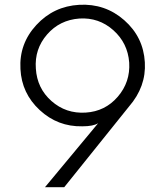

<svg xmlns="http://www.w3.org/2000/svg" viewBox="-20 -778 686 798"><path d="M582 -519Q588 -418 516 -335L247 0H167L388 -266Q368 -253 322 -253Q220 -251 145 -320.5Q70 -390 65 -491Q59 -596 131 -674Q203 -752 309 -758Q417 -764 496.5 -694Q576 -624 582 -519ZM336 -310Q417 -315 469.5 -376Q522 -437 517 -518Q511 -599 451 -652.5Q391 -706 310 -701Q228 -695 175.5 -634.5Q123 -574 129 -493Q134 -411 194 -358Q254 -305 336 -310Z"/></svg>

Font: Orkney Light
Style: Regular
Weight: 300
Designer: Samuel Oakes and Alfredo Marco Pradil
Foundry: Alfredo Marco Pradil
Version: 1.0; ttfautohint (v1.5)